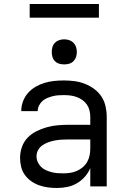

<svg xmlns="http://www.w3.org/2000/svg" viewBox="-20 -929 640 957"><path d="M263 8Q241 8 218.5 5Q196 2 175 -5.5Q154 -13 135.5 -26Q117 -39 104 -57Q91 -75 85.5 -97Q80 -119 80 -142Q80 -169 89 -195.5Q98 -222 117 -242Q136 -262 161 -274.5Q186 -287 212.5 -294.5Q239 -302 266.5 -304.5Q294 -307 321 -307H430V-347Q430 -363 426 -379Q422 -395 413 -408Q404 -421 390.5 -430.5Q377 -440 362 -445.5Q347 -451 331 -453Q315 -455 299 -455Q285 -455 270.5 -454Q256 -453 242.5 -449.5Q229 -446 215.5 -440.5Q202 -435 191.5 -425.5Q181 -416 174.5 -403Q168 -390 168 -376V-375H86V-377Q86 -401 95 -424.5Q104 -448 120 -466Q136 -484 157.5 -496.5Q179 -509 202.5 -516Q226 -523 250 -525.5Q274 -528 299 -528Q325 -528 351.5 -524.5Q378 -521 402.5 -511.5Q427 -502 449 -486Q471 -470 485.5 -448Q500 -426 506 -399.5Q512 -373 512 -347V0H430V-91Q420 -67 402.5 -47.5Q385 -28 362.5 -15Q340 -2 314.5 3Q289 8 263 8ZM295 -65Q313 -65 330 -67.5Q347 -70 363 -77Q379 -84 392.5 -95.5Q406 -107 414.5 -122Q423 -137 426.5 -154.5Q430 -172 430 -189V-234H321Q305 -234 288 -233Q271 -232 254.5 -229Q238 -226 222.5 -220.5Q207 -215 193 -206Q179 -197 170.5 -182Q162 -167 162 -150Q162 -135 168 -121.5Q174 -108 184.5 -97.5Q195 -87 208.5 -81Q222 -75 236.5 -71Q251 -67 265.5 -66Q280 -65 295 -65ZM300 -608Q287 -608 275 -611.5Q263 -615 254 -624Q245 -633 241.5 -645Q238 -657 238 -670Q238 -683 241.5 -695Q245 -707 254 -716Q263 -725 275 -729Q287 -733 300 -733Q313 -733 325 -729Q337 -725 346 -716Q355 -707 359 -695Q363 -683 363 -670Q363 -657 359 -645Q355 -633 346 -624Q337 -615 325 -611.5Q313 -608 300 -608ZM473 -841H128V-909H473Z"/></svg>

Font: Iosevka Extended
Style: Regular
Weight: 400
Width: 7
Monospace: yes
Designer: Belleve Invis
Foundry: Belleve Invis
Version: Version 32.5.0; ttfautohint (v1.8.4)